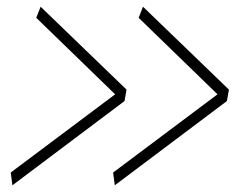

<svg xmlns="http://www.w3.org/2000/svg" viewBox="-20 -558 745 572"><path d="M12 -44 323 -277 88 -505 101 -538 357 -291 351 -257 17 -6ZM317 -44 628 -277 393 -505 406 -538 662 -291 656 -257 322 -6Z"/></svg>

Font: Georama ExtraExtended ExtraLight
Style: Italic
Weight: 200
Width: 8
Italic angle: -9°
Designer: Jean-Baptiste Levee
Foundry: Production Type
Version: Version 1.000